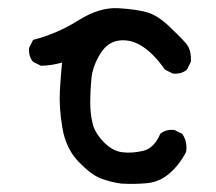

<svg xmlns="http://www.w3.org/2000/svg" viewBox="-20 -456 540 479"><path d="M282.2 2Q253.9 -2 230.5 -11.2Q207 -20.5 175.8 -52.7Q144.5 -85 135.7 -136.7Q127 -188.5 129.4 -229.5Q131.8 -270.5 134.8 -299.8Q105.5 -292 82 -292L62.5 -301.8Q50.8 -315.4 52.7 -336.9L62.5 -356.4Q123 -372.1 175.8 -405.3Q228.5 -438.5 275.9 -435.5Q323.2 -432.6 348.6 -424.8Q374 -417 402.8 -389.6Q431.6 -362.3 444.8 -346.7Q458 -331.1 456.1 -301.8L446.3 -282.2Q432.6 -270.5 411.1 -272.5L391.6 -282.2Q364.3 -321.3 335.9 -339.8Q307.6 -358.4 277.8 -355Q248 -351.6 229.5 -320.8Q210.9 -290 208 -259.8Q205.1 -229.5 205.1 -201.2Q205.1 -172.9 210.9 -148.4Q216.8 -124 238.8 -101.6Q260.7 -79.1 285.2 -76.2Q309.6 -73.2 336.9 -79.6Q364.3 -85.9 379.9 -122.1Q393.6 -133.8 415 -131.8L434.6 -122.1Q448.2 -102.5 444.3 -77.1Q427.7 -44.9 402.8 -23.4Q377.9 -2 346.7 1Q315.4 3.9 282.2 2Z"/></svg>

Font: JasonHandwriting1
Style: Regular
Weight: 400
Version: Version 1.48.20